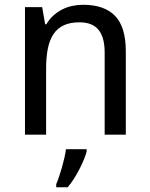

<svg xmlns="http://www.w3.org/2000/svg" viewBox="-20 -566 629 807"><path d="M419.9 0V-345.2Q419.9 -408.7 394.3 -440.4Q368.7 -472.2 314 -472.2Q274.4 -472.2 247.6 -459.5Q220.7 -446.8 204.3 -421.9Q188 -397 180.9 -360.8Q173.8 -324.7 173.8 -277.8V0H85V-536.1H157.2L169.9 -463.9H174.8Q187 -484.9 203.9 -500.2Q220.7 -515.6 240.7 -525.9Q260.7 -536.1 283.2 -541Q305.7 -545.9 329.1 -545.9Q418.5 -545.9 463.6 -499.3Q508.8 -452.6 508.8 -350.1V0ZM216.3 208Q221.7 195.8 228 177.2Q234.4 158.7 240.2 138.2Q246.1 117.7 250.7 97.4Q255.4 77.1 257.3 61H344.2V70.8Q341.3 83 333.7 101.8Q326.2 120.6 315.4 141.8Q304.7 163.1 291.5 184.1Q278.3 205.1 264.2 221.2H216.3Z"/></svg>

Font: Droid Sans
Style: Regular
Weight: 400
Foundry: Ascender Corporation
Version: Version 1.00 build 114